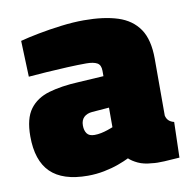

<svg xmlns="http://www.w3.org/2000/svg" viewBox="-65 -581 666 659"><g transform="rotate(-10 268.0 -251.0)"><path d="M190.1 12.6Q102.8 12.6 60.6 -28.8Q18.5 -70.2 18.5 -154.8Q18.5 -216.7 42.3 -248.8Q66 -280.9 109.7 -293.7Q153.4 -306.5 214 -309.4L301.6 -314.7V-333.5Q301.6 -353.9 288.8 -361Q275.9 -368.1 251.4 -368.1Q223 -368.1 185.7 -366.4Q148.4 -364.6 112 -362.2Q75.6 -359.9 49.1 -357.4L44.5 -483Q70.8 -490.1 108.9 -497.4Q147 -504.8 188.9 -510Q230.8 -515.3 268.5 -515.3Q338 -515.3 386.3 -499.8Q434.6 -484.2 460 -446.9Q485.4 -409.6 485.4 -342.9V-144.9Q487.9 -133.9 494.8 -127.3Q501.7 -120.7 513.4 -117.8L510 5.9Q483.6 8.1 456.8 9.4Q429.9 10.8 414.1 8.5Q385.3 6.7 365.7 -2.6Q346.1 -11.9 335.4 -22.4Q321.5 -15.4 298.4 -6.9Q275.2 1.6 247.2 7.1Q219.2 12.6 190.1 12.6ZM236.8 -121.3Q248.4 -121.3 260.3 -123.8Q272.2 -126.3 283.4 -130.1Q294.6 -133.8 301.6 -136.8V-205.1L242.1 -200.4Q223.9 -198.9 213.3 -188.8Q202.7 -178.6 202.7 -159.9Q202.7 -142.7 210.4 -132Q218.1 -121.3 236.8 -121.3Z"/></g></svg>

Font: Titillium Web SemiBold
Style: Regular
Weight: 600
Designer: Mohamed Gaber, Accademia di Belle Arti di Urbino
Foundry: Kief Type Foundry, Accademia di Belle Arti di Urbino
Version: Version 3.000; ttfautohint (v1.8.4)